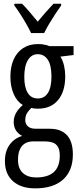

<svg xmlns="http://www.w3.org/2000/svg" viewBox="-20 -786 439 1046"><path d="M171.4 240.2Q94.7 240.2 50.8 201.2Q6.8 162.1 6.8 91.8Q6.8 36.6 33.2 1.5Q59.6 -33.7 101.1 -45.4Q80.6 -55.2 67.6 -74.7Q54.7 -94.2 54.7 -121.1Q54.7 -148.4 67.6 -170.9Q80.6 -193.4 104 -213.9Q72.8 -232.4 54.7 -273.4Q36.6 -314.5 36.6 -367.7Q36.6 -422.4 54.4 -462.2Q72.3 -502 106 -523.9Q139.6 -545.9 186.5 -545.9Q201.2 -545.9 212.4 -544.4Q223.6 -543 232.4 -540.5Q241.2 -538.1 248 -534.7H380.9V-486.3L309.1 -477.5Q322.8 -455.6 329.1 -427.5Q335.4 -399.4 335.4 -370.6Q335.4 -288.1 296.4 -241Q257.3 -193.8 186 -193.8Q164.1 -193.8 150.9 -198.2Q137.7 -186 127.7 -170.4Q117.7 -154.8 117.7 -131.8Q117.7 -117.7 124.3 -106.9Q130.9 -96.2 143.6 -90.3Q156.2 -84.5 174.8 -84.5H252Q312 -84.5 344.5 -49.8Q377 -15.1 377 55.7Q377 143.6 324 191.9Q271 240.2 171.4 240.2ZM177.2 180.7Q219.7 180.7 248.3 167.7Q276.9 154.8 291.3 128.4Q305.7 102.1 305.7 63Q305.7 31.2 295.7 14.2Q285.6 -2.9 267.1 -9.3Q248.5 -15.6 222.7 -15.6H158.7Q136.2 -15.6 117.9 -5.6Q99.6 4.4 88.9 26.4Q78.1 48.3 78.1 85Q78.1 132.3 104.7 156.5Q131.3 180.7 177.2 180.7ZM186.5 -249.5Q221.7 -249.5 241 -279.8Q260.3 -310.1 260.3 -368.7Q260.3 -430.2 240.5 -460.4Q220.7 -490.7 185.5 -490.7Q151.4 -490.7 131.8 -458.3Q112.3 -425.8 112.3 -367.2Q112.3 -311 130.9 -280.3Q149.4 -249.5 186.5 -249.5ZM149.4 -606Q138.7 -628.4 123.8 -654.5Q108.9 -680.7 92 -707Q75.2 -733.4 58.1 -755.9V-765.6H100.1Q118.7 -747.6 141.1 -720.9Q163.6 -694.3 185.5 -668Q210.4 -698.2 228.3 -718.5Q246.1 -738.8 271.5 -765.6H313V-755.9Q298.3 -735.4 281 -709.2Q263.7 -683.1 247.6 -656Q231.4 -628.9 220.7 -606Z"/></svg>

Font: Open Sans Condensed
Style: Regular
Weight: 400
Width: 3
Designer: Monotype Design Team
Foundry: Monotype Imaging Inc.
Version: Version 3.000